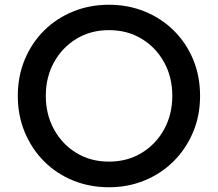

<svg xmlns="http://www.w3.org/2000/svg" viewBox="-20 -777 918 809"><path d="M439 12Q520 12 590 -17Q660 -46 712 -98Q764 -150 793.5 -220Q823 -290 823 -373Q823 -456 794 -526Q765 -596 712.5 -648Q660 -700 590 -728.5Q520 -757 439 -757Q358 -757 288 -728.5Q218 -700 166 -648.5Q114 -597 84.5 -526.5Q55 -456 55 -373Q55 -290 84.5 -219.5Q114 -149 166 -97Q218 -45 288 -16.5Q358 12 439 12ZM439 -96Q362 -96 302 -132.5Q242 -169 207.5 -232Q173 -295 173 -373Q173 -452 207.5 -514.5Q242 -577 302 -613.5Q362 -650 439 -650Q517 -650 577 -613.5Q637 -577 671.5 -514.5Q706 -452 706 -373Q706 -295 671.5 -232Q637 -169 576.5 -132.5Q516 -96 439 -96Z"/></svg>

Font: Custom Plus Jakarta Sans SemiBold
Style: Regular
Weight: 600
Designer: Gumpita Rahayu & FullSphere
Foundry: Tokotype & FullSphere
Version: Version 1.001;hotconv 1.0.117;makeotfexe 2.5.65602